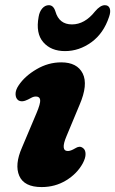

<svg xmlns="http://www.w3.org/2000/svg" viewBox="-20 -726 456 759"><path d="M248.5 -129Q259.5 -129 277 -139.5Q285.5 -145 293.2 -145.8Q301 -146.5 309 -140Q318 -133 318.2 -117.2Q318.5 -101.5 307 -80Q284.5 -39 241.2 -12.8Q198 13.5 144.5 13.5Q75.5 13.5 56.2 -30.8Q37 -75 67 -143L124 -278Q140.5 -317 138.8 -330.8Q137 -344.5 121.5 -344.5Q114.5 -344.5 107.2 -341.2Q100 -338 90.5 -332.5Q67 -320.5 52.5 -329.5Q42 -337 41.5 -353.5Q41 -370 54 -389Q78.5 -425.5 124.8 -452.5Q171 -479.5 222 -479.5Q285 -479.5 307 -435.5Q329 -391.5 294.5 -311.5L243 -188Q218 -129 248.5 -129ZM264.5 -629.5Q315 -629.5 355.8 -681Q376.5 -705.5 394.3 -705.5Q409.2 -705.5 413.8 -692.8Q418.4 -680 411.2 -659.5Q389.5 -594 341.2 -559Q292.8 -524 237 -524Q181.7 -524 151.2 -559Q120.6 -594 132.7 -659.5Q136 -680 147.1 -692.8Q158.2 -705.5 173.1 -705.5Q191.3 -705.5 199 -681Q213.5 -629.5 264.5 -629.5Z"/></svg>

Font: Fraunces 9pt SuperSoft
Style: Bold Italic
Weight: 700
Italic angle: -16°
Version: Version 1.000;[b76b70a41]